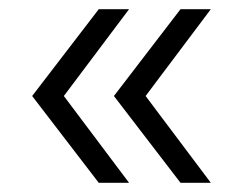

<svg xmlns="http://www.w3.org/2000/svg" viewBox="-20 -472 517 418"><path d="M195 -74 50 -263 195 -452H261L119 -263L261 -74ZM373 -74 228 -263 373 -452H439L297 -263L439 -74Z"/></svg>

Font: Montserrat Thin
Style: Regular
Weight: 400
Version: Version 9.000